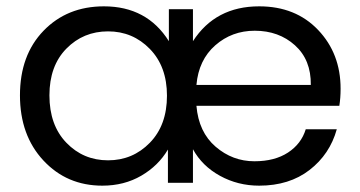

<svg xmlns="http://www.w3.org/2000/svg" viewBox="-20 -577 1137 606"><path d="M784 -480Q712 -480 659.5 -434Q607 -388 600 -309H961Q962 -388 911 -434Q860 -480 784 -480ZM1043 -169Q1021 -90 957 -40.5Q893 9 798 9Q731 9 674.5 -22Q618 -53 589 -106V0H510V-105Q480 -54 426 -22.5Q372 9 303 9Q191 9 117 -70.5Q43 -150 43 -276Q43 -403 117.5 -480Q192 -557 308 -557Q444 -557 513 -447V-548H589V-447Q660 -557 798 -557Q913 -557 984 -482.5Q1055 -408 1055 -297Q1055 -268 1051 -243H600Q607 -160 660.5 -114Q714 -68 783 -68Q847 -68 889 -95.5Q931 -123 945 -169ZM136 -276Q136 -182 189.5 -126.5Q243 -71 321 -71Q399 -71 453 -126.5Q507 -182 507 -275Q507 -367 453 -422.5Q399 -478 321 -478Q243 -478 189.5 -423.5Q136 -369 136 -276Z"/></svg>

Font: SVN-Poppins
Style: Regular
Weight: 400
Designer: Ninad Kale (Devanagari), Jonny Pinhorn (Latin)
Foundry: Indian Type Foundry
Version: Version 3.002 2017